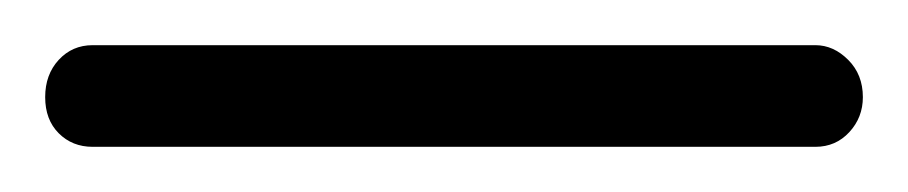

<svg xmlns="http://www.w3.org/2000/svg" viewBox="-30 -20 402 85"><path d="M11 0H331Q339 0 345.5 6.5Q352 13 352 23Q352 32 346 38.5Q340 45 331 45H11Q2 45 -4 39Q-10 33 -10 23Q-10 13 -4 6.5Q2 0 11 0Z"/></svg>

Font: Dosis
Style: Light
Weight: 300
Designer: Edgar Tolentino, Pablo Impallari, Igino Marini
Foundry: Edgar Tolentino, Pablo Impallari, Igino Marini
Version: Version 1.007